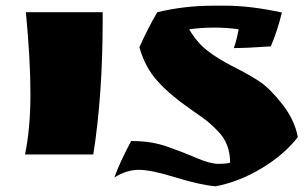

<svg xmlns="http://www.w3.org/2000/svg" viewBox="-20 -543 1071 675"><path d="M341 -500V-473Q341 -209 308 0H68Q87 -92 87 -212.5Q87 -333 71 -500Z M819 -440Q779 -446 733.5 -446Q688 -446 645 -440Q672 -394 709 -365Q746 -336 802.5 -307.5Q859 -279 894.5 -255Q930 -231 973 -176Q1016 -121 1027 -61Q979 1 900 48.5Q821 96 738 112Q682 107 596.5 80.5Q511 54 468 54Q425 54 382 81Q400 30 441 -47H449Q513 -47 569.5 -27Q626 -7 672.5 13Q719 33 747.5 33Q776 33 789 29Q789 -37 748 -80Q726 -103 710.5 -115.5Q695 -128 663 -150L646 -162Q578 -209 534 -257.5Q490 -306 470 -377Q502 -448 533 -500Q628 -523 730 -523H774Q860 -523 971 -499Q955 -433 932 -380Q848 -374 802 -374Q811 -397 819 -440Z"/></svg>

Font: Ruslan Display
Style: Regular
Weight: 400
Version: Version 1.000